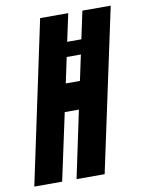

<svg xmlns="http://www.w3.org/2000/svg" viewBox="-95 -745 604 801"><g transform="rotate(-10 207.5 -344.0)"><path d="M-15 0 131 -688H250L225 -571H285L310 -688H430L283 0H164L224 -284H164L103 0ZM189 -401H249L272 -509H212Z"/></g></svg>

Font: Saira Ultra Condensed ExtraBold
Style: Italic
Weight: 800
Width: 1
Italic angle: -12°
Designer: Hector Gatti with collaboration of the Omnibus-Type team
Foundry: Omnibus-Type
Version: Version 1.001; ttfautohint (v1.8)